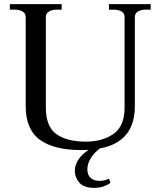

<svg xmlns="http://www.w3.org/2000/svg" viewBox="-20 -720 782 934"><path d="M713 -700V-673H690Q666 -673 651 -664Q636 -655 636 -637V-204Q636 -29 466 2Q437 24 421 50.5Q405 77 405 104Q405 132 421.5 146Q438 160 465 160Q484 160 511 150L517 170Q482 194 438 194Q388 194 366 168.5Q344 143 344 112Q344 82 362 55.5Q380 29 411 9Q399 10 375 10Q243 10 174 -40Q105 -90 105 -204V-637Q105 -655 90 -664Q75 -673 51 -673H28V-700H280V-673H257Q233 -673 218 -664Q203 -655 203 -637V-197Q203 -104 254.5 -67.5Q306 -31 397 -31Q478 -31 532 -68.5Q586 -106 586 -197V-637Q586 -655 571.5 -664Q557 -673 532 -673H510V-700Z"/></svg>

Font: TavirajRegular
Style: Regular
Weight: 400
Designer: Katatrad Team
Foundry: CadsonDemak
Version: Version 1.000